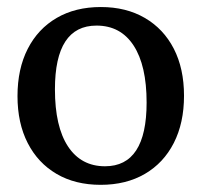

<svg xmlns="http://www.w3.org/2000/svg" viewBox="-20 -512 568 541"><path d="M263.7 8.8Q191.9 8.8 139.4 -22Q86.9 -52.7 58.1 -108.9Q29.3 -165 29.3 -241.2Q29.3 -317.9 58.1 -374.3Q86.9 -430.7 139.6 -461.4Q192.4 -492.2 264.2 -492.2Q335.4 -492.2 388.2 -461.4Q440.9 -430.7 469.7 -374.8Q498.5 -318.8 498.5 -242.2Q498.5 -165.5 469.7 -109.1Q440.9 -52.7 388.2 -22Q335.4 8.8 263.7 8.8ZM275.9 -43.5Q393.1 -43.5 393.1 -223.1Q393.1 -327.6 356.4 -383.8Q319.8 -439.9 252 -439.9Q134.8 -439.9 134.8 -260.3Q134.8 -155.3 171.6 -99.4Q208.5 -43.5 275.9 -43.5Z"/></svg>

Font: Markazi Text Medium
Style: Regular
Weight: 500
Designer: Borna Izadpanah (Arabic designer), Fiona Ross (Arabic design director) and Florian Runge (Latin designer)
Foundry: Borna Izadpanah and Florian Runge
Version: Version 1.001